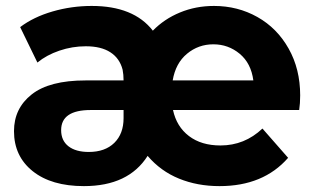

<svg xmlns="http://www.w3.org/2000/svg" viewBox="-20 -627 1069 656"><path d="M1002.2 -251.1H571.1Q583.3 -194.4 625.6 -162.2Q667.8 -130 733.3 -130Q815.6 -130 876.7 -187.8L964.4 -87.8Q880 8.9 730 8.9Q654.4 8.9 591.7 -16.7Q528.9 -42.2 484.4 -94.4Q418.9 8.9 266.7 8.9Q155.6 8.9 91.7 -42.2Q27.8 -93.3 27.8 -178.9Q27.8 -256.7 88.3 -304.4Q148.9 -352.2 272.2 -352.2H402.2Q402.2 -372.2 398.9 -388.9Q388.9 -427.8 357.2 -448.3Q325.6 -468.9 273.3 -468.9Q226.7 -468.9 182.8 -453.9Q138.9 -438.9 107.8 -413.3L48.9 -534.4Q94.4 -568.9 159.4 -587.8Q224.4 -606.7 293.3 -606.7Q436.7 -606.7 502.2 -522.2Q541.1 -562.2 595 -584.4Q648.9 -606.7 711.1 -606.7Q792.2 -606.7 859.4 -568.9Q926.7 -531.1 966.1 -461.1Q1005.6 -391.1 1005.6 -301.1Q1005.6 -273.3 1002.2 -251.1ZM570 -352.2H845.6Q837.8 -411.1 798.9 -443.3Q760 -475.6 708.9 -475.6Q657.8 -475.6 618.9 -443.3Q580 -411.1 570 -352.2ZM402.2 -223.3V-251.1H290Q188.9 -251.1 188.9 -182.2Q188.9 -146.7 213.9 -127.2Q238.9 -107.8 283.3 -107.8Q338.9 -107.8 370.6 -138.9Q402.2 -170 402.2 -223.3Z"/></svg>

Font: Paperlogy 8 ExtraBold
Style: Regular
Weight: 800
Designer: redesigned by Lee Juim, glyphs from Gmarket Sans & Montserrat
Foundry: PT&
Version: Version 1.001